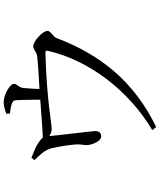

<svg xmlns="http://www.w3.org/2000/svg" viewBox="67 -881 866 1040"><g transform="rotate(-90 500.0 -361.0)"><path d="M405 -740C425 -738 447 -735 460 -729C476 -723 477 -717 478 -695C479 -671 480 -612 480 -576C412 -571 330 -564 274 -562C269 -570 260 -577 245 -587C222 -602 194 -612 165 -624L153 -607C180 -578 208 -553 217 -514C225 -484 238 -403 238 -370C238 -353 233 -335 234 -323C235 -294 256 -244 283 -246C299 -247 311 -257 310 -279C310 -297 286 -483 283 -527C297 -518 308 -514 321 -514C357 -514 466 -540 731 -548C745 -548 747 -546 744 -532C693 -311 529 -96 315 31L332 52C579 -68 724 -250 814 -488C821 -507 853 -519 853 -537C853 -560 799 -614 769 -614C753 -614 736 -595 718 -593C677 -588 603 -584 538 -580C539 -608 541 -643 543 -664C545 -694 566 -700 566 -719C566 -739 509 -774 467 -774C446 -774 427 -768 404 -760Z"/></g></svg>

Font: Harano Aji Mincho KR
Style: Regular
Weight: 400
Foundry: Masamichi Hosoda
Version: HaranoAjiMinchoKR-Regular version 20230610;ttx 4.39.4